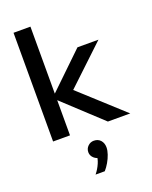

<svg xmlns="http://www.w3.org/2000/svg" viewBox="-180 -815 944 1195"><g transform="rotate(-20 292.5 -218.0)"><path d="M174 0H62V-720H174ZM573 0H425L146 -259H156L405 -499H544L279 -249V-268ZM301 284H240Q262 257 275.5 225.5Q289 194 287 173L306 194Q281 194 263 177.5Q245 161 245 138Q245 115 261.5 98.5Q278 82 301 82Q329 82 345.5 100.5Q362 119 362 148Q362 168 353.5 193Q345 218 331 242Q317 266 301 284Z"/></g></svg>

Font: Wix Madefor Display SemiBold
Style: Regular
Weight: 600
Designer: Dalton Maag Ltd
Foundry: Dalton Maag Ltd
Version: Version 3.100